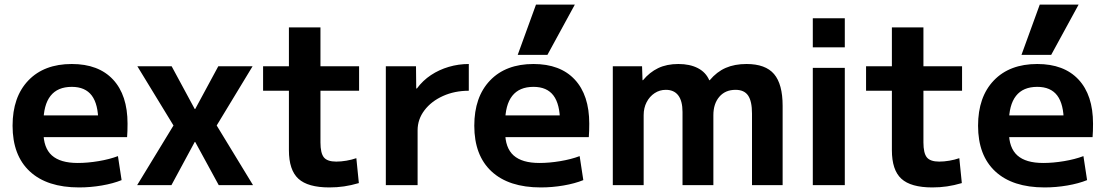

<svg xmlns="http://www.w3.org/2000/svg" viewBox="-20 -810 4836 840"><path d="M326 10Q186 10 110.5 -60Q35 -130 35 -260Q35 -386 104 -458Q173 -530 294 -530Q411 -530 474.5 -462Q538 -394 538 -269Q538 -255 537.5 -237Q537 -219 536 -210H112V-305H429L410 -276Q410 -354 381.5 -392Q353 -430 294 -430Q232 -430 201 -390.5Q170 -351 170 -273V-233Q170 -163 207 -130Q244 -97 320 -97Q363 -97 411 -105Q459 -113 496 -127L512 -22Q475 -7 425.5 1.5Q376 10 326 10Z M580 0 739 -261 581 -520H731L832 -333H834L935 -520H1085L928 -261L1087 0H937L834 -189H832L730 0Z M1421 10Q1327 10 1285.5 -28Q1244 -66 1244 -153V-413H1131V-520H1244V-690H1382V-520H1551V-413H1382V-187Q1382 -140 1397 -121.5Q1412 -103 1451 -103Q1472 -103 1495.5 -107Q1519 -111 1539 -118L1550 -9Q1516 1 1485 5.5Q1454 10 1421 10Z M1668 0V-520H1800L1801 -423H1804Q1830 -458 1865.5 -481.5Q1901 -505 1943.5 -517.5Q1986 -530 2031 -530V-413Q1969 -413 1918 -390Q1867 -367 1837 -327.5Q1807 -288 1807 -240V0Z M2346 10Q2206 10 2130.5 -60Q2055 -130 2055 -260Q2055 -386 2124 -458Q2193 -530 2314 -530Q2431 -530 2494.5 -462Q2558 -394 2558 -269Q2558 -255 2557.5 -237Q2557 -219 2556 -210H2132V-305H2449L2430 -276Q2430 -354 2401.5 -392Q2373 -430 2314 -430Q2252 -430 2221 -390.5Q2190 -351 2190 -273V-233Q2190 -163 2227 -130Q2264 -97 2340 -97Q2383 -97 2431 -105Q2479 -113 2516 -127L2532 -22Q2495 -7 2445.5 1.5Q2396 10 2346 10ZM2375 -570H2245L2325 -790H2495Z M2661 0V-520H2789L2791 -459H2793Q2822 -494 2859.5 -512Q2897 -530 2948 -530Q2998 -530 3033 -512Q3068 -494 3083 -459H3085Q3116 -496 3155 -513Q3194 -530 3246 -530Q3329 -530 3366.5 -486Q3404 -442 3404 -347V0H3270V-313Q3270 -367 3253 -392Q3236 -417 3198 -417Q3153 -417 3127 -386.5Q3101 -356 3101 -306V0H2966V-320Q2966 -368 2947.5 -392.5Q2929 -417 2893 -417Q2866 -417 2844 -402.5Q2822 -388 2809 -363Q2796 -338 2796 -306V0Z M3536 -603V-730H3676V-603ZM3536 0V-513H3676V0Z M4059 10Q3965 10 3923.5 -28Q3882 -66 3882 -153V-413H3769V-520H3882V-690H4020V-520H4189V-413H4020V-187Q4020 -140 4035 -121.5Q4050 -103 4089 -103Q4110 -103 4133.5 -107Q4157 -111 4177 -118L4188 -9Q4154 1 4123 5.5Q4092 10 4059 10Z M4550 10Q4410 10 4334.5 -60Q4259 -130 4259 -260Q4259 -386 4328 -458Q4397 -530 4518 -530Q4635 -530 4698.5 -462Q4762 -394 4762 -269Q4762 -255 4761.5 -237Q4761 -219 4760 -210H4336V-305H4653L4634 -276Q4634 -354 4605.5 -392Q4577 -430 4518 -430Q4456 -430 4425 -390.5Q4394 -351 4394 -273V-233Q4394 -163 4431 -130Q4468 -97 4544 -97Q4587 -97 4635 -105Q4683 -113 4720 -127L4736 -22Q4699 -7 4649.5 1.5Q4600 10 4550 10ZM4579 -570H4449L4529 -790H4699Z"/></svg>

Font: M PLUS 1 Thin
Style: Bold
Weight: 700
Version: Version 1.001